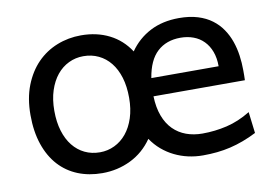

<svg xmlns="http://www.w3.org/2000/svg" viewBox="-61 -606 1031 716"><g transform="rotate(-10 454.0 -248.0)"><path d="M46.4 -247.6Q46.4 -310.5 65.4 -359.1Q84.5 -407.7 116.7 -440.7Q148.9 -473.6 191.9 -490.7Q234.9 -507.8 283.2 -507.8Q342.8 -507.8 389.9 -484.1Q437 -460.4 466.8 -414.6Q497.6 -459 544.7 -483.4Q591.8 -507.8 654.3 -507.8Q694.3 -507.8 725.1 -498.3Q755.9 -488.8 778.3 -471.9Q800.8 -455.1 815.9 -432.6Q831.1 -410.2 840.1 -384.3Q849.1 -358.4 853 -330.3Q856.9 -302.2 856.9 -274.9V-255.9Q856.9 -243.7 856.4 -236.8H510.3Q511.7 -193.8 523.7 -162.1Q535.6 -130.4 556.4 -109.6Q577.1 -88.9 605.2 -78.6Q633.3 -68.4 666.5 -68.4Q713.9 -68.4 759.3 -79.1Q804.7 -89.8 849.6 -117.2L859.4 -36.6Q833.5 -23.4 808.6 -14.2Q783.7 -4.9 758.8 1Q733.9 6.8 708.3 9.5Q682.6 12.2 654.3 12.2Q625.5 12.2 598.4 6.1Q571.3 0 546.9 -12Q522.5 -23.9 501.2 -42Q480 -60.1 463.9 -84Q431.2 -36.6 381.3 -12.2Q331.5 12.2 273.4 12.2Q223.1 12.2 181.4 -4.6Q139.6 -21.5 109.6 -54.4Q79.6 -87.4 63 -136Q46.4 -184.6 46.4 -247.6ZM136.7 -247.6Q136.7 -205.1 147 -171.4Q157.2 -137.7 176 -114.3Q194.8 -90.8 220.7 -78.4Q246.6 -65.9 278.3 -65.9Q307.6 -65.9 333.5 -78.4Q359.4 -90.8 378.7 -114.3Q397.9 -137.7 408.9 -171.4Q419.9 -205.1 419.9 -247.6Q419.9 -290.5 409.7 -324.2Q399.4 -357.9 380.6 -381.3Q361.8 -404.8 335.7 -417.2Q309.6 -429.7 278.3 -429.7Q248.5 -429.7 222.7 -417.2Q196.8 -404.8 177.7 -381.3Q158.7 -357.9 147.7 -324.2Q136.7 -290.5 136.7 -247.6ZM647 -434.6Q593.3 -434.6 559.1 -403.1Q524.9 -371.6 514.2 -305.2H769Q769 -336.4 760 -360.6Q751 -384.8 734.6 -401.4Q718.3 -418 695.8 -426.3Q673.3 -434.6 647 -434.6Z"/></g></svg>

Font: Andika Eur
Style: Regular
Weight: 400
Designer: Victor Gaultney, Annie Olsen, Julie Remington, Don Collingsworth, Eric Hays, Becca Hirsbrunner
Foundry: SIL International
Version: Version 5.000